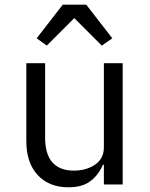

<svg xmlns="http://www.w3.org/2000/svg" viewBox="-20 -785 640 817"><path d="M422 -84H418Q399 -40 364.5 -14Q330 12 271 12Q189 12 140.5 -40Q92 -92 92 -185V-516H172V-199Q172 -129 203 -94Q234 -59 294 -59Q347 -59 384.5 -84.5Q422 -110 422 -158V-516H502V0H422ZM347 -765 458 -622 413 -591 296 -708 179 -591 136 -622 247 -765Z"/></svg>

Font: iA Writer Duo V
Style: Regular
Weight: 400
Designer: Mike Abbink, Paul van der Laan, Pieter van Rosmalen, Oliver Reichenstein
Foundry: Information Architects Inc.
Version: Version 2.000